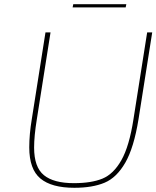

<svg xmlns="http://www.w3.org/2000/svg" viewBox="-20 -886 743 912"><path d="M119 -186Q119 -248 131 -320L196 -732H220L155 -320Q142 -240 142 -185Q142 -92 188.5 -54Q235 -16 331 -16Q414 -16 466.5 -37.5Q519 -59 556.5 -125Q594 -191 614 -320L679 -732H703L638 -320Q616 -184 575 -113Q534 -42 476.5 -18Q419 6 333 6Q225 6 172 -38Q119 -82 119 -186ZM328 -866H580L577 -851H325Z"/></svg>

Font: Exo Thin
Style: Italic
Weight: 250
Italic angle: -9°
Designer: Natanael Gama
Foundry: Natanael Gama
Version: Version 1.500; ttfautohint (v1.6)